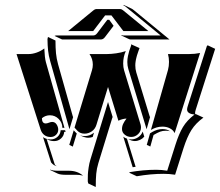

<svg xmlns="http://www.w3.org/2000/svg" viewBox="-20 -685 881 768"><path d="M46.1 -468.8H95.2Q109.4 -468.8 126.3 -474.6Q143.3 -480.5 157.2 -491.2Q158.7 -453.9 163.6 -436.3L237.8 -173.8H229.5Q229.5 -194.3 214.8 -209.1Q200.2 -223.9 179.7 -223.9Q161.6 -223.9 147.7 -212.2Q147.7 -191.4 162.8 -191.2Q168 -191.2 175.7 -194.2Q183.3 -197.3 188.5 -197.3Q200 -197.3 206.4 -187.3Q212.9 -177.2 212.9 -166.3Q212.9 -154.1 204 -145.5Q195.1 -137 182.6 -137Q167.7 -137 157.3 -144.9Q147 -152.8 142.6 -166.5ZM152.1 -136.5Q165 -127.2 182.6 -127.2Q198.5 -127.2 210.1 -137.8Q221.7 -148.4 222.7 -164.1H240.5L242.4 -157.5H236.8Q235.8 -141.8 224.2 -131.2Q212.6 -120.6 196.8 -120.6Q184.3 -120.6 174.1 -125.2L166.5 -128.9L198.5 -28.8Q199.5 -25.4 202.5 -23.1Q205.6 -20.8 209 -20Q194.8 -22 184.3 -35.4ZM169.9 -528.8 171.9 -537.1 201.9 -522.9Q201.9 -493.2 204 -471.7Q206.1 -450.2 212.4 -427.5L271.2 -219.5L272.5 -216.8L257.8 -168L180.7 -440.9Q174.6 -462.2 172.4 -482.4Q170.2 -502.7 169.9 -528.8ZM180.7 -4.9 181.2 -6.6Q190.9 -2 212.6 -2H256.1Q289.1 -2 312.3 17.6L307.9 16.6Q297.4 14.2 286.1 14.2H242.7Q220.9 14.2 210.7 9.3ZM198.2 -541.3 203.6 -543.2H353.5Q361.8 -543.2 368.7 -552.2L409.2 -605.7H417L434.3 -581.8L433.6 -580.8L400.1 -536.9Q392.8 -527.1 383.5 -527.1H228.3ZM252.7 -560.8 353.3 -643.3Q359.9 -648.7 364.3 -648.7H461.9Q466.6 -648.7 472.9 -643.3L573.5 -560.8H473.4L425.8 -623.3H400.4Q353 -561 352.8 -560.8ZM257.1 -105.5 274.9 -163.8Q276.6 -162.1 279.4 -158.9Q282.2 -155.8 283 -155Q284.9 -152.8 287.1 -151.1L271.2 -98.6ZM278.1 -174.6 347.9 -404.1Q351.3 -415.3 351.3 -426.5Q351.3 -449.7 337.9 -468.8H408.2Q423.6 -468.8 444.5 -471.7Q465.3 -474.6 483.2 -480.7Q472.7 -457.8 472.7 -430.9Q472.7 -416.3 476.3 -404.1L542.2 -187.3Q543.9 -181.2 543.9 -175.3Q543.9 -159.2 532.1 -148.2Q520.3 -137.2 505.1 -137.2Q489.7 -137.2 478.9 -146.4Q468 -155.5 468 -168.5Q468 -179.7 472.7 -189.6Q477.3 -199.5 486.1 -210.7Q478.5 -210.7 469.2 -208.1Q460 -205.6 453.6 -202.1L412.1 -337.2L365.7 -185.8Q360.6 -168.9 347.2 -159.7Q333.7 -150.4 318.4 -150.4Q300.8 -150.4 290 -161.6ZM300 -143.6Q308.6 -140.6 318.4 -140.6Q339.4 -140.6 356 -154.3L350.8 -137Q341.8 -134 332.5 -134Q319.6 -134 300 -143.6ZM331.1 40.5Q331.1 23.4 331.5 12.8Q332 2.2 334.5 -14.8Q336.9 -31.7 341.8 -47.4L412.1 -277.1Q414.1 -270.8 430.7 -216.6L429.4 -214.4L373.5 -32.7Q366.7 -10.5 364.9 10.3Q363 31 363 63L333 48.8ZM465.6 -542.7 466.1 -544.7Q469.2 -543 472.7 -543.2H622.6L484.1 -657Q478.5 -661.6 473.4 -663.8L474.9 -665.3L505.1 -651.1Q510 -648.9 515.4 -644.3L658 -527.1H502.7Q499 -527.1 495.6 -528.8ZM473.1 -138.2Q479.7 -132.8 487.8 -130.4L522.5 -17.8L510.7 -16.1ZM489.3 -437.3Q489.3 -448.5 491.9 -461.3Q494.6 -474.1 497.1 -481.8Q499.5 -489.5 504.6 -503.2L504.4 -507.8L538.1 -492.7Q537.8 -492.2 535.5 -485.7Q533.2 -479.2 532.8 -478Q532.5 -476.8 530.4 -470.9Q528.3 -465.1 527.8 -463Q527.3 -460.9 525.9 -455.8Q524.4 -450.7 523.9 -447.6Q523.4 -444.6 522.6 -440.1Q521.7 -435.5 521.5 -431.5Q521.2 -427.5 521.2 -423.3Q521.2 -408.7 525.1 -395.5L578.9 -218.8L580.3 -217L566.4 -168L493.2 -409.2Q489.3 -422.4 489.3 -437.3ZM493.4 -128.7Q499 -127.4 505.1 -127.4Q519.8 -127.4 532.6 -136Q545.4 -144.5 550.8 -158.7L557.1 -138.4Q550 -130.1 540 -125.5Q530 -120.8 519.3 -120.8Q506.3 -120.8 493.4 -128.7ZM497.1 5.9 498.5 3.7Q553.7 -5.9 604.7 -5.9Q626.7 -5.9 648.9 -2.2L682.1 -106.9Q695.6 -149.7 711.8 -176.8Q728 -203.9 758.1 -226.8Q745.4 -227.8 736.8 -232.8Q728.3 -237.8 728.3 -247.1Q728.3 -252.2 731 -260.7Q805.7 -495.6 807.4 -500.5L810.5 -503.9L840.6 -489.7L762.9 -246.1Q760.3 -237.8 760.3 -232.9Q760.3 -230.7 761 -228.5H763.7L793.7 -214.6Q762.7 -192.1 745.5 -164.6Q728.3 -137 714.1 -92.5L680.4 13.9Q657.7 10.3 635 10.3Q583 10.3 527.1 20ZM567.1 -105.5 580.1 -151.6 588.9 -157Q608.9 -168.7 629.9 -168.7Q647.9 -168.7 659.7 -160.2Q652.1 -162.1 644 -162.1Q630.4 -162.1 620.1 -158.2Q609.9 -154.3 594.2 -145L581.3 -98.9ZM583.7 -165.3 651.9 -405Q656 -420.2 656 -437.5Q656 -454.1 651.9 -468.8H736.8Q759.5 -468.8 780.3 -473.1L678.5 -152.6Q672.9 -164.8 659.8 -171.6Q646.7 -178.5 629.9 -178.5Q606 -178.5 583.7 -165.3Z"/></svg>

Font: AgreloyS1
Style: Medium
Weight: 400
Designer: gluk
Foundry: gluk
Version: Version 0.27